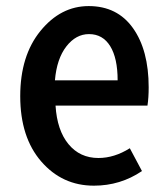

<svg xmlns="http://www.w3.org/2000/svg" viewBox="-20 -584 540 616"><path d="M281.2 11.7Q179.7 11.7 112.3 -65.9Q44.9 -143.6 44.9 -275.4Q44.9 -405.3 109.9 -484.9Q174.8 -564.5 264.6 -564.5Q356.4 -564.5 406.7 -493.7Q457 -422.9 457 -303.7Q457 -270.5 453.1 -245.1H158.2Q163.1 -166 199.7 -121.6Q236.3 -77.1 295.9 -77.1Q346.7 -77.1 396.5 -108.4L435.5 -35.2Q366.2 11.7 281.2 11.7ZM156.2 -326.2H357.4Q357.4 -397.5 333.5 -436Q309.6 -474.6 265.6 -474.6Q223.6 -474.6 192.9 -435.1Q162.1 -395.5 156.2 -326.2Z"/></svg>

Font: GenEi Gothic M SemiBold
Style: Regular
Weight: 500
Designer: o_tamon (Modified); [Source Han Sans]
Ryoko NISHIZUKA  (kana & ideographs); Paul D. Hunt (Latin, Greek & Cyrillic); Wenl
Version: Version 1.1a;Original Version 1.004